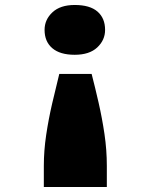

<svg xmlns="http://www.w3.org/2000/svg" viewBox="-20 -561 604 771"><path d="M348 -264Q362 -210 376 -148.5Q390 -87 399.5 -23Q409 41 409 105V190H156V105Q156 44 165.5 -19.5Q175 -83 189.5 -145.5Q204 -208 218 -264ZM280 -541Q341 -541 371.5 -514.5Q402 -488 402 -441Q402 -400 370.5 -370.5Q339 -341 280 -341Q221 -341 190 -367.5Q159 -394 159 -441Q159 -482 190.5 -511.5Q222 -541 280 -541Z"/></svg>

Font: Lexend Mega Black
Style: Regular
Weight: 900
Version: Version 1.007